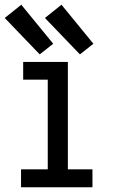

<svg xmlns="http://www.w3.org/2000/svg" viewBox="-24 -792 476 812"><path d="M65 0H367V-76H263V-530H74V-455H178V-76H65ZM314 -562 371 -607 236 -772 166 -716ZM144 -562 201 -607 66 -772 -4 -716Z"/></svg>

Font: Iosevka Sparkle
Style: Regular
Weight: 400
Designer: Belleve Invis
Foundry: Belleve Invis
Version: Version 4.5.0; ttfautohint (v1.8.3)